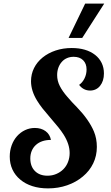

<svg xmlns="http://www.w3.org/2000/svg" viewBox="-20 -1020 610 1058"><path d="M449.2 -1000H554.2L433.1 -811H357.9ZM91.8 -30.3Q63.5 -53.7 48.6 -85.9Q33.7 -118.2 33.7 -157.2Q33.7 -189.9 44.2 -219Q54.7 -248 73.7 -269.5Q92.8 -291 118.2 -303Q143.6 -314.9 171.9 -314.9Q207 -314.9 231 -297.4Q254.9 -279.8 260.7 -249Q208.5 -249 177.7 -221.2Q163.1 -208 155 -189Q147 -169.9 147 -147Q147 -103 172.6 -77.4Q198.2 -51.8 241.7 -51.8Q267.6 -51.8 290 -61.3Q312.5 -70.8 329.1 -87.4Q345.7 -104 354.7 -127.2Q363.8 -150.4 363.8 -176.8Q363.8 -225.6 330.6 -278.3Q317.4 -298.8 301.5 -318.6Q285.6 -338.4 257.3 -371.1Q231.9 -400.4 214.8 -421.9Q197.8 -443.4 184.1 -465.8Q150.9 -520 150.9 -572.3Q150.9 -611.3 167.5 -644.8Q184.1 -678.2 214.8 -703.1Q245.6 -728 286.6 -741.7Q327.6 -755.4 375 -755.4Q455.6 -755.4 504.4 -717.3Q527.8 -698.7 540.3 -672.9Q552.7 -647 552.7 -615.2Q552.7 -573.7 531.7 -547.4Q522 -534.7 507.6 -527.8Q493.2 -521 477.1 -521Q439.5 -521 416 -552.2Q435.1 -565.9 446 -588.6Q457 -611.3 457 -637.2Q457 -669.4 438 -688.2Q418.9 -707 385.7 -707Q365.7 -707 348.9 -699.7Q332 -692.4 320.3 -678.7Q308.1 -665 301.5 -646.5Q294.9 -627.9 294.9 -606Q294.9 -574.7 309.6 -545.9Q324.2 -517.1 351.6 -485.8Q376 -457 404.3 -428.7Q470.2 -360.4 497.6 -295.4Q513.7 -256.8 513.7 -210.4Q513.7 -161.6 493.7 -119.9Q473.6 -78.1 436.5 -47.4Q399.4 -16.1 350.1 1Q300.8 18.1 244.6 18.1Q196.8 18.1 158.2 5.6Q119.6 -6.8 91.8 -30.3Z"/></svg>

Font: Pattaya
Style: Regular
Weight: 400
Designer: Pablo Impallari / Thai characters Designed by Thanarat Vachiruckul and Suppakit Chalermlarp
Foundry: Pablo Impallari
Version: Version 2.001